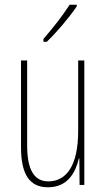

<svg xmlns="http://www.w3.org/2000/svg" viewBox="-20 -783 448 813"><path d="M305 -756V-763H275C241 -711 209 -671 164 -618V-606H178C217 -643 272 -707 305 -756ZM337 -527H311V-228C311 -82 261 -15 185 -15C127 -15 95 -60 95 -167V-527H69V-159C69 -45 105 10 183 10C268 10 300 -54 314 -112H316L317 0H337Z"/></svg>

Font: Noto Sans Khmer UI ExtraCondensed Thin
Style: Regular
Weight: 100
Width: 2
Designer: Danh Hong and the Monotype Design Team
Foundry: Monotype Imaging Inc.
Version: Version 2.002